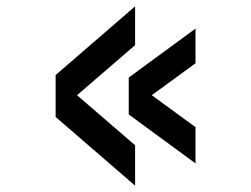

<svg xmlns="http://www.w3.org/2000/svg" viewBox="-20 -636 790 604"><path d="M155 -268V-400L405 -616V-494L187 -306V-367L405 -179V-52ZM385 -276V-392L595 -546V-437L413 -304V-369L595 -236V-122Z"/></svg>

Font: Martian Mono Custom sWd Rg
Style: Regular
Weight: 400
Width: 6
Monospace: yes
Designer: Alex Havermale
Foundry: Evil Martians
Version: Version 1.000